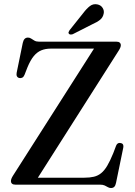

<svg xmlns="http://www.w3.org/2000/svg" viewBox="-20 -904 660 940"><path d="M561 -656 153 -14.5 105.5 -34H393Q420 -34 439.8 -38.8Q459.5 -43.5 475.2 -56.2Q491 -69 505 -92.5Q519 -116 534.5 -154L548.5 -191Q552 -199.5 557.8 -202.5Q563.5 -205.5 571 -203.5Q579.5 -202 582.5 -196Q585.5 -190 583.5 -181L548 -8.5Q545.5 4 539.8 10.2Q534 16.5 523 16.5Q515.5 16.5 508.5 12.5Q501.5 8.5 492.8 4.2Q484 0 469.5 0H55Q44 0 38.8 -4.8Q33.5 -9.5 33.5 -17Q33.5 -22.5 35.8 -28.8Q38 -35 43 -43L453 -686L465 -666H229Q202.5 -666 182 -657.5Q161.5 -649 145.2 -629.2Q129 -609.5 114.5 -574.5L100 -537.5Q96 -527.5 89.2 -524Q82.5 -520.5 75 -522Q67 -523.5 63.2 -530Q59.5 -536.5 61.5 -547.5L91.5 -694Q94.5 -707.5 100.8 -713.8Q107 -720 117 -720Q125.5 -720 132.8 -715Q140 -710 148.8 -705Q157.5 -700 171 -700H550Q561 -700 566.2 -695.2Q571.5 -690.5 571.5 -682.5Q571.5 -677.5 569 -671Q566.5 -664.5 561 -656ZM387.5 -840Q404.5 -862.5 420.5 -874.5Q436.5 -886.5 456.5 -882.5Q474 -879 482.5 -865.2Q491 -851.5 487.5 -837Q484 -818.5 469.8 -807Q455.5 -795.5 433.5 -786L336 -736.5Q331.5 -735 326 -735Q320.5 -735 317.5 -738.5Q314 -742.5 315.8 -747Q317.5 -751.5 320.5 -756Z"/></svg>

Font: Fraunces 48pt
Style: Regular
Weight: 400
Version: Version 1.000;[b76b70a41]